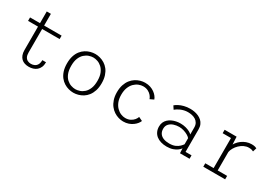

<svg xmlns="http://www.w3.org/2000/svg" viewBox="22 -1448 3187 2250"><g transform="rotate(30 1615.0 -323.0)"><path d="M214.5 -135.5V-658.5H270.5V-137Q270.5 -99 282.2 -76.5Q294 -54 314.2 -43.8Q334.5 -33.5 359.5 -33.5Q385 -33.5 406.8 -43.8Q428.5 -54 441.8 -77Q455 -100 455 -138.5H505Q505 -99 492.8 -71Q480.5 -43 459.5 -25.2Q438.5 -7.5 411.5 0.8Q384.5 9 355 9Q324.5 9 298.8 0.8Q273 -7.5 254.2 -25.2Q235.5 -43 225 -70.5Q214.5 -98 214.5 -135.5ZM80 -453.5V-500H507V-453.5Z M958.5 11Q927 11 894.2 2.2Q861.5 -6.5 831 -25.5Q800.5 -44.5 776.2 -75.2Q752 -106 738 -149.5Q724 -193 724 -251Q724 -308.5 738 -352Q752 -395.5 776.2 -426Q800.5 -456.5 831 -475.5Q861.5 -494.5 894.2 -503.2Q927 -512 958.5 -512Q989.5 -512 1022.2 -503.2Q1055 -494.5 1085.8 -475.5Q1116.5 -456.5 1140.5 -426Q1164.5 -395.5 1178.8 -352Q1193 -308.5 1193 -251Q1193 -193 1178.8 -149.5Q1164.5 -106 1140.5 -75.2Q1116.5 -44.5 1085.8 -25.5Q1055 -6.5 1022.2 2.2Q989.5 11 958.5 11ZM958.5 -36.5Q986 -36.5 1016.8 -46.8Q1047.5 -57 1074.5 -81.2Q1101.5 -105.5 1118.8 -147.2Q1136 -189 1136 -251Q1136 -312.5 1118.8 -353.5Q1101.5 -394.5 1074.5 -419Q1047.5 -443.5 1016.8 -454Q986 -464.5 958.5 -464.5Q931 -464.5 900.2 -454Q869.5 -443.5 842.2 -419Q815 -394.5 798 -353.5Q781 -312.5 781 -251Q781 -189 798 -147.2Q815 -105.5 842.2 -81.2Q869.5 -57 900.2 -46.8Q931 -36.5 958.5 -36.5Z M1632.5 11Q1602 11 1569.2 1.5Q1536.5 -8 1506.2 -27.8Q1476 -47.5 1452 -78.5Q1428 -109.5 1413.8 -152.2Q1399.5 -195 1399.5 -251Q1399.5 -307.5 1413.8 -350.5Q1428 -393.5 1452 -424.2Q1476 -455 1506.2 -474.2Q1536.5 -493.5 1569.2 -502.8Q1602 -512 1632.5 -512Q1672 -512 1703.5 -501.5Q1735 -491 1759.2 -473.5Q1783.5 -456 1799.5 -435.5Q1815.5 -415 1822.5 -394.5L1771.5 -370.5Q1764.5 -392 1746.8 -413.8Q1729 -435.5 1700.5 -450Q1672 -464.5 1633.5 -464.5Q1604.5 -464.5 1573.8 -452.2Q1543 -440 1516.5 -414Q1490 -388 1474 -347.5Q1458 -307 1458 -251Q1458 -195.5 1474 -155.2Q1490 -115 1516.5 -88.5Q1543 -62 1573.8 -49.2Q1604.5 -36.5 1633.5 -36.5Q1672.5 -36.5 1701 -51.2Q1729.5 -66 1747 -87.5Q1764.5 -109 1770.5 -129.5L1822.5 -104.5Q1816 -86.5 1800.2 -66.5Q1784.5 -46.5 1760.2 -28.8Q1736 -11 1704 0Q1672 11 1632.5 11Z M2222 11Q2178.5 11 2142.5 0.2Q2106.5 -10.5 2081 -31Q2055.5 -51.5 2041.5 -81.5Q2027.5 -111.5 2027.5 -150Q2027.5 -182.5 2039 -207.8Q2050.5 -233 2070.8 -251.5Q2091 -270 2116.8 -282Q2142.5 -294 2171.5 -300Q2200.5 -306 2230 -306Q2269 -306 2301.8 -297.2Q2334.5 -288.5 2357.8 -275.8Q2381 -263 2391.5 -251V-343.5Q2391.5 -378.5 2378 -402Q2364.5 -425.5 2342.5 -439.2Q2320.5 -453 2293.5 -458.8Q2266.5 -464.5 2238.5 -464.5Q2212.5 -464.5 2188.2 -458.8Q2164 -453 2142.5 -443.8Q2121 -434.5 2104.8 -424Q2088.5 -413.5 2078 -404L2049.5 -447.5Q2066.5 -462.5 2094.8 -477.5Q2123 -492.5 2161 -502.2Q2199 -512 2244 -512Q2272 -512 2300.5 -506.8Q2329 -501.5 2355.2 -490Q2381.5 -478.5 2402 -459.8Q2422.5 -441 2434.2 -414.5Q2446 -388 2446 -352V-46.5H2527V0H2397.5L2394.5 -65.5Q2384.5 -49 2361.5 -31.2Q2338.5 -13.5 2303.2 -1.2Q2268 11 2222 11ZM2230.5 -35.5Q2277.5 -35.5 2309.8 -49.8Q2342 -64 2362 -83.8Q2382 -103.5 2391.5 -118.5V-200.5Q2380 -215.5 2355.2 -230Q2330.5 -244.5 2299.2 -254Q2268 -263.5 2236 -263.5Q2198 -263.5 2163 -251.8Q2128 -240 2105.5 -215.2Q2083 -190.5 2083 -151.5Q2083 -112.5 2101 -86.8Q2119 -61 2152 -48.2Q2185 -35.5 2230.5 -35.5Z M2713 0V-46.5H2826V-453.5H2713V-500H2875L2881 -373V-46.5H3008.5V0ZM2880 -292.5 2849 -300.5Q2850.5 -331.5 2862.5 -362Q2874.5 -392.5 2895 -419.8Q2915.5 -447 2943.2 -467.5Q2971 -488 3004 -500Q3037 -512 3073.5 -512Q3103 -512 3120 -506.8Q3137 -501.5 3143.5 -497.5L3128 -446.5Q3122.5 -450.5 3106.5 -455.5Q3090.5 -460.5 3065 -460.5Q3033 -460.5 3001.8 -445.8Q2970.5 -431 2944.8 -406.5Q2919 -382 2902 -352Q2885 -322 2880 -292.5Z"/></g></svg>

Font: Trispace Thin ExtraLight
Style: Regular
Weight: 250
Version: Version 1.210